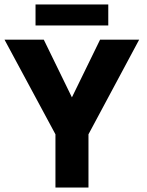

<svg xmlns="http://www.w3.org/2000/svg" viewBox="-37 -837 656 857"><path d="M210.5 -237.5 -16.9 -660H158.4L284 -402.4L409.7 -660H584.2L357.9 -237.5V0H210.5ZM121.6 -723.4V-817.1H446.3V-723.4Z"/></svg>

Font: League Spartan Extralight
Style: Regular
Weight: 200
Foundry: The League of Moveable Type
Version: Version 2.300; ttfautohint (v1.8.3)